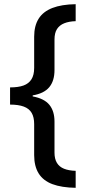

<svg xmlns="http://www.w3.org/2000/svg" viewBox="-20 -736 416 916"><path d="M341 160Q274 159 230 142.5Q186 126 164.5 91.5Q143 57 143 4V-144Q143 -177 131 -197.5Q119 -218 93.5 -227.5Q68 -237 28 -237V-319Q67 -319 92 -328Q117 -337 130 -357.5Q143 -378 143 -412V-561Q143 -613 164.5 -647Q186 -681 230 -698Q274 -715 341 -716V-635Q309 -634 286.5 -625Q264 -616 252 -597.5Q240 -579 240 -547V-402Q240 -350 215 -320Q190 -290 136 -281V-276Q191 -266 215.5 -236Q240 -206 240 -156V-8Q240 22 251.5 41Q263 60 285.5 69Q308 78 341 79Z"/></svg>

Font: Noto Sans Hebrew SemiCondensed Medium
Style: Regular
Weight: 500
Width: 4
Designer: Monotype Design Team
Foundry: Monotype Imaging Inc.
Version: Version 2.003